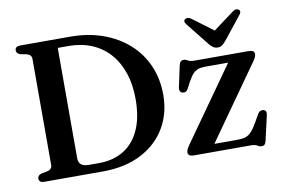

<svg xmlns="http://www.w3.org/2000/svg" viewBox="-75 -828 1425 971"><g transform="rotate(-10 637.0 -343.0)"><path d="M54 -20.5Q54 -37.5 74 -43.5L105 -49.5Q117 -52.5 123.5 -59.5Q130 -66.5 130 -77V-623Q130 -633.5 123.5 -640.5Q117 -647.5 105 -650.5L74 -656.5Q54 -662.5 54 -679.5Q54 -689.5 60.8 -694.8Q67.5 -700 81.5 -700H335.5Q429 -700 505 -672.8Q581 -645.5 636 -596Q691 -546.5 720.5 -478.8Q750 -411 750 -329.5Q750 -234 706 -159.8Q662 -85.5 579.5 -42.8Q497 0 381 0H81.5Q67.5 0 60.8 -5.5Q54 -11 54 -20.5ZM370 -45Q443 -45 496.5 -77.5Q550 -110 579.2 -173.8Q608.5 -237.5 608.5 -332.5Q608.5 -406.5 588.5 -466Q568.5 -525.5 531 -567.8Q493.5 -610 440.2 -632.5Q387 -655 320.5 -655H265.5V-89Q265.5 -66 278.8 -55.5Q292 -45 319 -45ZM1227.5 -416 945.5 -17 925.5 -39.5H1079.5Q1105.5 -39.5 1122 -45Q1138.5 -50.5 1152.5 -65.8Q1166.5 -81 1183 -110L1205.5 -149.5Q1211.5 -159.5 1218.5 -162.8Q1225.5 -166 1233.5 -165Q1243 -163.5 1246.8 -157Q1250.5 -150.5 1248.5 -139.5L1219 -10Q1216 3 1210.5 8.5Q1205 14 1196 14Q1185.5 14 1174.5 7Q1163.5 0 1141.5 0H853Q834.5 0 827 -5.2Q819.5 -10.5 819.5 -20Q819.5 -27 823 -35.2Q826.5 -43.5 835 -55.5L1115.5 -452L1135 -432H985Q962.5 -432 947.5 -427Q932.5 -422 920.2 -409Q908 -396 895 -372L876.5 -337Q871.5 -327.5 864.8 -324.2Q858 -321 849 -322.5Q840.5 -324.5 836.2 -331.8Q832 -339 834 -350L857.5 -460Q860.5 -473.5 866.2 -479.2Q872 -485 881.5 -485Q892 -485 902.8 -478.2Q913.5 -471.5 935 -471.5H1209.5Q1228 -471.5 1235.5 -466.5Q1243 -461.5 1243 -452Q1243 -445 1239.5 -436.5Q1236 -428 1227.5 -416ZM1088 -585 955.5 -683.5Q946.5 -690 938.2 -690.2Q930 -690.5 924.5 -686Q919.5 -682.5 919.5 -675.5Q919.5 -668.5 926.5 -660L1021.5 -540.5Q1031.5 -529 1040.8 -522.8Q1050 -516.5 1063.5 -516.5Q1076.5 -516.5 1085.2 -522.8Q1094 -529 1104 -540.5L1199.5 -660Q1206.5 -668.5 1206.2 -675.5Q1206 -682.5 1201.5 -686Q1196 -690.5 1187.8 -690.2Q1179.5 -690 1170.5 -683.5L1038 -585Z"/></g></svg>

Font: Fraunces Medium
Style: Regular
Weight: 500
Version: Version 1.000;[b76b70a41]